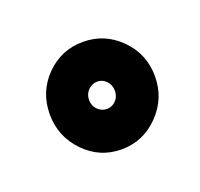

<svg xmlns="http://www.w3.org/2000/svg" viewBox="-45 -759 251 241"><g transform="rotate(-20 80.0 -638.0)"><path d="M83.5 -566Q112.5 -566 133.2 -587.2Q154 -608.5 154 -638Q154 -668 133.2 -688.8Q112.5 -709.5 83.5 -709.5Q54.5 -709.5 34 -688.8Q13.5 -668 13.5 -638Q13.5 -608.5 34 -587.2Q54.5 -566 83.5 -566ZM83.5 -620Q76.5 -620 71.2 -625.2Q66 -630.5 66 -638Q66 -646 71.2 -651.2Q76.5 -656.5 83.5 -656.5Q90.5 -656.5 95.5 -651.2Q100.5 -646 100.5 -638Q100.5 -630.5 95.5 -625.2Q90.5 -620 83.5 -620Z"/></g></svg>

Font: Anybody UltraCondensed Thin ExtraBold
Style: Regular
Weight: 800
Version: Version 1.111